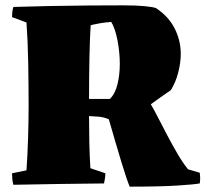

<svg xmlns="http://www.w3.org/2000/svg" viewBox="-20 -686 768 718"><path d="M465 12Q455 -11 434 -80Q413 -149 387 -240Q368 -248 350 -249.5Q332 -251 313 -252Q313 -200 314 -153Q315 -106 318 -57L374 -38Q374 -28 372.5 -19Q371 -10 369 0Q284 1 199.5 2Q115 3 30 5Q27 -6 26 -17Q25 -28 25 -38L79 -49Q83 -105 85 -170Q87 -235 87 -290Q87 -367 85.5 -451Q84 -535 79 -602L25 -622Q25 -632 26 -641Q27 -650 30 -660Q92 -662 166.5 -663.5Q241 -665 313.5 -665.5Q386 -666 440 -666Q490 -666 520.5 -663Q551 -660 563 -656Q611 -624 633.5 -579Q656 -534 656 -484Q656 -452 646.5 -415Q637 -378 619 -349Q600 -336 581.5 -323Q563 -310 544 -296Q556 -276 571.5 -245.5Q587 -215 605.5 -180Q624 -145 643.5 -111.5Q663 -78 683 -53L727 -40Q730 -20 727 0Q705 4 641 8Q577 12 465 12ZM313 -316H391Q411 -336 419.5 -371.5Q428 -407 428 -447Q428 -490 419.5 -534.5Q411 -579 396 -604Q384 -603 375 -602Q366 -601 354 -599Q350 -598 336 -595.5Q322 -593 319 -591Q316 -545 314.5 -473Q313 -401 313 -316Z"/></svg>

Font: Labrada Black
Style: Regular
Weight: 900
Designer: Mercedes Jáuregui
Foundry: Omnibus-Type Team
Version: Version 1.000; ttfautohint (v1.8.4.7-5d5b)